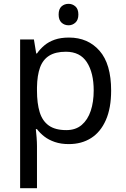

<svg xmlns="http://www.w3.org/2000/svg" viewBox="-20 -742 655 1002"><path d="M338 -722Q358 -722 373.5 -708.5Q389 -695 389 -666Q389 -638 373.5 -624Q358 -610 338 -610Q316 -610 301 -624Q286 -638 286 -666Q286 -695 301 -708.5Q316 -722 338 -722ZM340 -546Q439 -546 499.5 -477Q560 -408 560 -269Q560 -178 532.5 -115.5Q505 -53 455.5 -21.5Q406 10 339 10Q298 10 266 -1Q234 -12 211.5 -29.5Q189 -47 173 -68H167Q169 -51 171 -25Q173 1 173 20V240H85V-536H157L169 -463H173Q189 -486 211.5 -505Q234 -524 265.5 -535Q297 -546 340 -546ZM324 -472Q270 -472 237 -451.5Q204 -431 189 -390Q174 -349 173 -286V-269Q173 -203 187 -157Q201 -111 234.5 -87Q268 -63 326 -63Q375 -63 406.5 -90Q438 -117 453.5 -163.5Q469 -210 469 -270Q469 -362 433.5 -417Q398 -472 324 -472Z"/></svg>

Font: eng115
Style: Regular
Weight: 400
Designer: Monotype Design Team
Foundry: Monotype Imaging Inc.
Version: Version 2.013